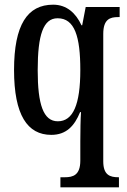

<svg xmlns="http://www.w3.org/2000/svg" viewBox="-20 -566 543 820"><path d="M238 234H488V191H486C450 191 421 182 421 123V-421C421 -484 450 -493 484 -493H491V-536H346L331 -458H328C304 -510 265 -546 207 -546C97 -546 40 -460 40 -267C40 -75 97 10 199 10C263 10 298 -28 322 -87H326C324 -62 323 -4 323 39V120C323 182 292 191 257 191H238ZM227 -48C165 -48 141 -120 141 -266C141 -418 165 -488 226 -488C299 -488 323 -410 323 -267C323 -119 292 -48 227 -48Z"/></svg>

Font: Noto Serif Sinhala ExtraCondensed Medium
Style: Regular
Weight: 500
Width: 2
Designer: Jelle Bosma - Monotype Design Team
Foundry: Monotype Imaging Inc.
Version: Version 2.007